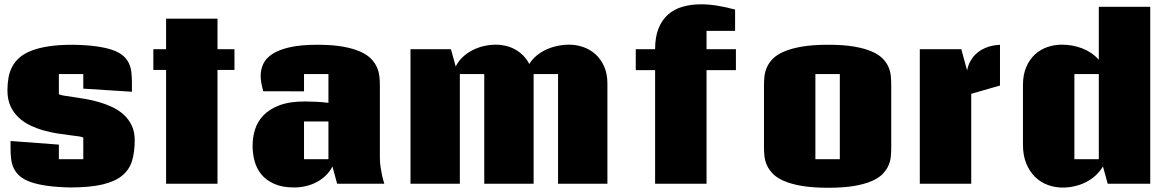

<svg xmlns="http://www.w3.org/2000/svg" viewBox="-20 -867 5551 906"><path d="M373 -216.8Q369.1 -221.2 351.6 -223.6Q334 -226.1 308.1 -229.2Q282.2 -232.4 250.5 -237.3Q218.8 -242.2 186 -251.5Q153.3 -260.7 122.6 -275.4Q91.8 -290 67.9 -312.5Q43.9 -335 29.5 -366.2Q15.1 -397.5 15.1 -440.4Q15.1 -471.7 20 -499.8Q24.9 -527.8 37.4 -551.8Q49.8 -575.7 71.8 -595Q93.8 -614.3 127.9 -627.7Q162.1 -641.1 210 -648.4Q257.8 -655.8 322.8 -655.8Q387.7 -654.8 433.6 -648.4Q479.5 -642.1 510.5 -631.3Q541.5 -620.6 559.8 -605Q578.1 -589.4 587.6 -569.8Q597.2 -550.3 599.9 -526.6Q602.5 -502.9 602.5 -476.1V-434.1L373 -448.7V-517.6H257.8V-423.3Q262.2 -418.9 280 -416Q297.9 -413.1 323.7 -409.4Q349.6 -405.8 381.3 -400.4Q413.1 -395 445.6 -385.7Q478 -376.5 508.5 -362.3Q539.1 -348.1 563 -326.7Q586.9 -305.2 601.3 -275.4Q615.7 -245.6 615.7 -205.6Q615.7 -150.4 603.3 -108.6Q590.8 -66.9 557.1 -38.8Q523.4 -10.7 463.9 3.4Q404.3 17.6 310.1 17.6Q246.6 16.1 200.9 9.5Q155.3 2.9 124 -8.3Q92.8 -19.5 74.2 -35.4Q55.7 -51.3 45.9 -70.8Q36.1 -90.3 33 -113.8Q29.8 -137.2 29.8 -163.6V-201.7L257.8 -184.6V-115.7H373Z M1006.3 0H763.7V-537.1H703.6V-634.8H763.7V-778.8H1006.3V-634.8H1086.4V-537.1H1006.3Z M1570.8 0 1548.8 -81.5Q1536.1 -56.6 1516.6 -38.1Q1497.1 -19.5 1473.1 -7.1Q1449.2 5.4 1422.1 11.5Q1395 17.6 1368.2 17.6Q1312 17.6 1274.2 0.7Q1236.3 -16.1 1213.6 -43.7Q1190.9 -71.3 1181.4 -106.7Q1171.9 -142.1 1171.9 -179.7Q1171.9 -218.3 1183.3 -255.6Q1194.8 -293 1222.9 -322.5Q1251 -352.1 1298.6 -370.1Q1346.2 -388.2 1418.5 -388.2Q1443.4 -388.2 1472.2 -386.7Q1501 -385.3 1529.8 -381.8V-517.6H1414.6V-436L1222.2 -436.5Q1216.8 -455.6 1213.4 -474.1Q1210 -492.7 1210 -509.8Q1210 -539.1 1222.4 -565.7Q1234.9 -592.3 1265.4 -612.3Q1295.9 -632.3 1347.4 -644Q1398.9 -655.8 1477.5 -655.8Q1548.3 -655.8 1597.7 -647Q1647 -638.2 1679.7 -623.5Q1712.4 -608.9 1731 -589.6Q1749.5 -570.3 1758.8 -549.1Q1768.1 -527.8 1770.3 -506.1Q1772.5 -484.4 1772.5 -464.8V-125.5Q1772.5 -102.1 1775.6 -80.1Q1778.8 -58.1 1782.7 -40Q1787.6 -19 1793.5 0ZM1414.6 -293.9V-115.7H1529.8V-293.9Z M1917 0V-634.8H2107.9L2130.4 -553.2Q2143.1 -578.6 2163.6 -597.9Q2184.1 -617.2 2209.5 -630.1Q2234.9 -643.1 2263.4 -649.7Q2292 -656.2 2320.3 -656.2Q2344.2 -656.2 2367.4 -650.6Q2390.6 -645 2411.1 -633.5Q2431.6 -622.1 2448.7 -605Q2465.8 -587.9 2477.5 -564.9Q2491.2 -587.4 2512 -604.5Q2532.7 -621.6 2557.6 -633.1Q2582.5 -644.5 2610.4 -650.4Q2638.2 -656.2 2666 -656.2Q2699.7 -656.2 2732.2 -645Q2764.6 -633.8 2790 -610.8Q2815.4 -587.9 2830.8 -553.5Q2846.2 -519 2846.2 -472.7V0H2613.3V-517.6H2497.6Q2498 -515.1 2498 -512.5Q2498 -509.8 2498 -507.3V0H2265.1V-517.6H2149.9V0Z M3071.3 -634.8Q3071.3 -692.4 3087.4 -732.7Q3103.5 -772.9 3132.3 -798.3Q3161.1 -823.7 3200.9 -835.2Q3240.7 -846.7 3288.1 -846.7Q3325.2 -846.7 3365.5 -840.1Q3405.8 -833.5 3448.7 -821.8V-721.2H3314V-634.8H3452.6V-536.1H3314V0H3071.3V-536.1H2980V-634.8Z M3827.6 -115.7H3942.9V-517.6H3827.6ZM3888.2 19Q3814.9 19 3763.9 10.3Q3712.9 1.5 3679.2 -13.2Q3645.5 -27.8 3626.7 -47.4Q3607.9 -66.9 3598.6 -87.9Q3589.4 -108.9 3587.2 -130.6Q3585 -152.3 3585 -171.9V-464.8Q3585 -484.4 3587.2 -506.1Q3589.4 -527.8 3598.6 -549.1Q3607.9 -570.3 3626.7 -589.6Q3645.5 -608.9 3679.2 -623.5Q3712.9 -638.2 3763.9 -647Q3814.9 -655.8 3888.2 -655.8Q3960.9 -655.8 4011.5 -647Q4062 -638.2 4095 -623.5Q4127.9 -608.9 4146.2 -589.6Q4164.6 -570.3 4173.3 -549.1Q4182.1 -527.8 4183.8 -506.1Q4185.5 -484.4 4185.5 -464.8V-171.9Q4185.5 -152.3 4183.8 -130.6Q4182.1 -108.9 4173.3 -87.9Q4164.6 -66.9 4146.2 -47.4Q4127.9 -27.8 4095 -13.2Q4062 1.5 4011.5 10.3Q3960.9 19 3888.2 19Z M4320.3 0V-634.8H4516.1L4543.5 -534.7Q4548.3 -559.1 4558.6 -577.6Q4568.8 -596.2 4582.3 -609.6Q4595.7 -623 4611.3 -631.8Q4627 -640.6 4642.6 -645.8Q4658.2 -650.9 4672.9 -653.1Q4687.5 -655.3 4698.7 -655.8V-463.4L4563 -424.3V0Z M5407.7 -835V0H5207L5184.6 -81.5Q5169.9 -57.1 5149.2 -38.3Q5128.4 -19.5 5103.5 -7.1Q5078.6 5.4 5050.8 11.7Q5022.9 18.1 4993.7 18.1Q4958.5 18.1 4924.8 5.9Q4891.1 -6.3 4865 -31.5Q4838.9 -56.6 4823 -94.7Q4807.1 -132.8 4807.1 -184.1V-466.3Q4807.1 -515.1 4822.8 -551Q4838.4 -586.9 4864 -610.4Q4889.6 -633.8 4922.6 -645Q4955.6 -656.2 4990.2 -656.2Q5042.5 -656.2 5088.1 -638.2Q5133.8 -620.1 5165 -585.4V-835ZM5165 -517.6H5049.8V-115.7H5165Z"/></svg>

Font: Coda Caption ExtraBold
Style: Regular
Weight: 800
Designer: vernon adams
Foundry: vernon adams
Version: Version 1.002